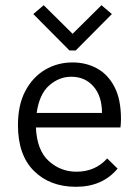

<svg xmlns="http://www.w3.org/2000/svg" viewBox="-20 -708 540 738"><path d="M272 10Q172 10 110.5 -51Q49 -112 49 -227Q49 -305 77.5 -358.5Q106 -412 153.5 -440Q201 -468 259 -468Q311 -468 353 -445Q395 -422 420 -374Q445 -326 445 -251Q445 -243 444.5 -234.5Q444 -226 443 -218H118Q122 -130 167.5 -89Q213 -48 274 -48Q346 -48 392 -99L432 -60Q374 10 272 10ZM121 -274H372Q372 -338 339.5 -375.5Q307 -413 254 -413Q207 -413 169 -379.5Q131 -346 121 -274ZM148 -688 259 -578 370 -688 410 -654 271 -514H247L108 -654Z"/></svg>

Font: Ligconsolata
Style: Regular
Weight: 400
Monospace: yes
Designer: Raph Levien, Cyreal, Brenton Simpson
Foundry: Raph Levien, Cyreal, Google
Version: Version 3.001; ttfautohint (v1.8.2.53-6de2)